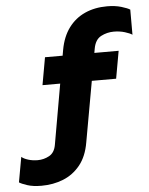

<svg xmlns="http://www.w3.org/2000/svg" viewBox="-109 -758 756 974"><g transform="rotate(-5 269.5 -271.0)"><path d="M112 -340 137 -480H512L487 -340ZM148 -32 232 -510Q244 -576 277 -620.5Q310 -665 360 -687.5Q410 -710 473 -710Q514 -710 545.5 -700.5Q577 -691 589 -683V-555Q578 -563 552 -571Q526 -579 496 -579Q461 -579 430.5 -563Q400 -547 392 -501L308 -32Q296 39 260.5 83Q225 127 174 147.5Q123 168 63 168Q20 168 -9 158.5Q-38 149 -50 141L-27 13Q-16 23 6.5 30Q29 37 55 37Q86 37 113.5 22Q141 7 148 -32Z"/></g></svg>

Font: Roundo Variable
Style: Regular
Weight: 200
Designer: Shiva Nallaperumal
Foundry: Indian Type Foundry
Version: Version 2.000